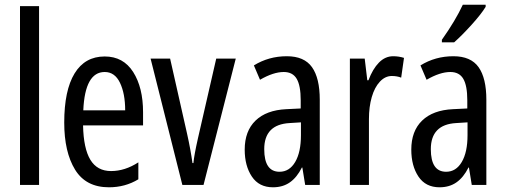

<svg xmlns="http://www.w3.org/2000/svg" viewBox="-20 -786 2150 816"><path d="M65 0V-760H146V0Z M588 -309V-253H333Q335 -155 364 -107Q393 -59 452 -59Q511 -59 568 -96V-24Q512 10 443 10Q345 10 299 -65Q253 -140 253 -265Q253 -402 297 -474Q341 -546 425 -546Q504 -546 546 -480Q588 -414 588 -309ZM334 -317H512Q512 -388 490 -434Q468 -480 425 -480Q341 -480 334 -317Z M620 -537H703L775 -218Q790 -151 798 -93H802Q805 -126 821 -197L899 -537H982L845 0H755Z M1339 -362V0H1277L1265 -74H1263Q1242 -32 1212 -11Q1182 10 1140 10Q1081 10 1050.5 -35.5Q1020 -81 1020 -150Q1020 -229 1066 -273.5Q1112 -318 1197 -322L1258 -325V-360Q1258 -422 1241 -451Q1224 -480 1186 -480Q1142 -480 1085 -447L1059 -508Q1122 -547 1199 -547Q1273 -547 1306 -500.5Q1339 -454 1339 -362ZM1211 -263Q1103 -257 1103 -152Q1103 -56 1168 -56Q1210 -56 1234.5 -97.5Q1259 -139 1259 -212V-266Z M1697 -540 1685 -456Q1668 -463 1645 -463Q1617 -463 1594.5 -439Q1572 -415 1560 -373.5Q1548 -332 1548 -280V0H1467V-537H1530L1541 -445H1546Q1564 -493 1590.5 -520Q1617 -547 1651 -547Q1675 -547 1697 -540Z M2047 -362V0H1985L1973 -74H1971Q1950 -32 1920 -11Q1890 10 1848 10Q1789 10 1758.5 -35.5Q1728 -81 1728 -150Q1728 -229 1774 -273.5Q1820 -318 1905 -322L1966 -325V-360Q1966 -422 1949 -451Q1932 -480 1894 -480Q1850 -480 1793 -447L1767 -508Q1830 -547 1907 -547Q1981 -547 2014 -500.5Q2047 -454 2047 -362ZM1919 -263Q1811 -257 1811 -152Q1811 -56 1876 -56Q1918 -56 1942.5 -97.5Q1967 -139 1967 -212V-266ZM2044 -757Q2026 -727 1984.5 -681Q1943 -635 1910 -606H1858V-617Q1916 -699 1947 -766H2044Z"/></svg>

Font: Noto Sans UI Cond
Style: Regular
Weight: 400
Width: 3
Designer: Monotype Design Team
Foundry: Monotype Imaging Inc.
Version: Version 1.001